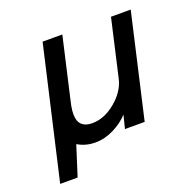

<svg xmlns="http://www.w3.org/2000/svg" viewBox="-112 -604 859 849"><g transform="rotate(-20 317.5 -179.0)"><path d="M31.2 129.9 173.3 -487.8H266.1L199.2 -195.8Q194.3 -174.8 192.4 -158Q190.4 -141.1 192.4 -125Q194.3 -108.9 201.4 -97.9Q208.5 -86.9 222.4 -80.3Q236.3 -73.7 256.8 -73.7Q314 -73.7 366.9 -117.7Q419.9 -161.6 433.1 -216.8L495.1 -487.8H587.9L476.1 0H383.3L398.9 -62.5Q371.1 -31.7 328.4 -10.3Q285.6 11.2 241.2 11.2Q194.3 11.2 158.2 -11.2L113.3 129.9Z"/></g></svg>

Font: HK Grotesk Medium Italic
Style: Regular
Weight: 500
Italic angle: -13°
Designer: Alfredo Marco Pradil and Stefan Peev
Foundry: Hanken Design Co.
Version: Version 1.000;PS 001.000;hotconv 1.0.88;makeotf.lib2.5.64775